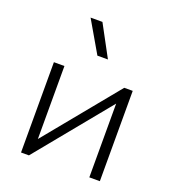

<svg xmlns="http://www.w3.org/2000/svg" viewBox="-136 -856 862 959"><g transform="rotate(20 294.5 -376.0)"><path d="M85 0V-480H141V-92L459 -480H504V0H448V-392L127 0ZM278 -585 181 -752H244L334 -585Z"/></g></svg>

Font: Geologica Roman Thin
Style: Regular
Weight: 250
Designer: Sindre Bremnes, Frode Helland
Foundry: Monokrom Skriftforlag AS
Version: Version 1.010;gftools[0.9.28]